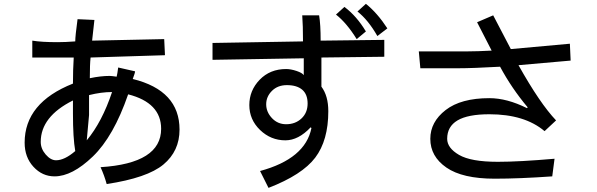

<svg xmlns="http://www.w3.org/2000/svg" viewBox="-20 -875 3040 978"><path d="M523.4 62.5Q511.7 19.5 492.2 -23.4Q800.8 -43 800.8 -218.8Q800.8 -351.6 632.8 -394.5Q558.6 -179.7 453.1 -78.1Q347.7 23.4 257.8 23.4Q195.3 23.4 150.4 -25.4Q105.5 -74.2 105.5 -148.4Q105.5 -351.6 351.6 -449.2Q351.6 -519.5 355.5 -582H144.5V-668Q191.4 -660.2 273.4 -660.2Q312.5 -660.2 363.3 -664.1Q363.3 -691.4 375 -777.3L460.9 -773.4L449.2 -668L816.4 -675.8L820.3 -593.8L441.4 -582Q437.5 -546.9 437.5 -476.6Q492.2 -488.3 539.1 -488.3Q546.9 -488.3 574.2 -484.4Q578.1 -500 582 -531.2L668 -511.7Q668 -503.9 656.2 -472.7Q894.5 -414.1 894.5 -214.8Q894.5 -105.5 812.5 -37.1Q730.5 31.2 523.4 62.5ZM550.8 -406.2Q496.1 -406.2 433.6 -390.6V-289.1L421.9 -160.2Q500 -253.9 550.8 -406.2ZM363.3 -105.5Q351.6 -171.9 351.6 -296.9V-363.3Q187.5 -281.2 187.5 -152.3Q187.5 -117.2 212.9 -87.9Q238.3 -58.6 265.6 -58.6Q308.6 -58.6 363.3 -105.5Z M1953.1 -730.5 1902.3 -691.4Q1855.5 -773.4 1800.8 -816.4L1843.8 -855.5Q1902.3 -808.6 1953.1 -730.5ZM1843.8 -714.8 1796.9 -675.8Q1746.1 -757.8 1691.4 -800.8L1734.4 -839.8Q1796.9 -793 1843.8 -714.8ZM1937.5 -585.9 1617.2 -582V-433.6Q1652.3 -386.7 1652.3 -308.6Q1652.3 -160.2 1585.9 -72.3Q1519.5 15.6 1347.7 82L1304.7 -3.9Q1535.2 -66.4 1566.4 -222.7L1562.5 -226.6Q1500 -160.2 1433.6 -160.2Q1359.4 -160.2 1304.7 -212.9Q1250 -265.6 1250 -339.8Q1250 -414.1 1302.7 -468.8Q1355.5 -523.4 1437.5 -523.4Q1460.9 -523.4 1490.2 -513.7Q1519.5 -503.9 1527.3 -492.2V-578.1L1062.5 -570.3V-656.2L1523.4 -664.1Q1523.4 -746.1 1519.5 -796.9H1605.5Q1613.3 -750 1613.3 -668L1937.5 -671.9ZM1335.9 -343.8Q1335.9 -304.7 1365.2 -273.4Q1394.5 -242.2 1437.5 -242.2Q1484.4 -242.2 1515.6 -271.5Q1546.9 -300.8 1546.9 -347.7Q1546.9 -394.5 1519.5 -418Q1492.2 -441.4 1441.4 -441.4Q1394.5 -441.4 1365.2 -412.1Q1335.9 -382.8 1335.9 -343.8Z M2886.7 -566.4 2621.1 -543Q2730.5 -347.7 2812.5 -261.7L2753.9 -207Q2652.3 -293 2472.7 -293Q2363.3 -293 2310.5 -261.7Q2257.8 -230.5 2257.8 -168Q2257.8 -121.1 2318.4 -85.9Q2378.9 -50.8 2515.6 -50.8Q2625 -50.8 2804.7 -66.4L2793 23.4Q2625 35.2 2500 35.2Q2335.9 35.2 2253.9 -21.5Q2171.9 -78.1 2171.9 -168Q2171.9 -253.9 2250 -314.5Q2328.1 -375 2472.7 -375Q2562.5 -375 2664.1 -324.2L2668 -328.1Q2585.9 -425.8 2527.3 -535.2Q2386.7 -527.3 2312.5 -527.3H2121.1L2113.3 -613.3H2363.3Q2410.2 -613.3 2484.4 -617.2L2410.2 -761.7L2492.2 -796.9L2582 -625L2882.8 -652.3Z"/></svg>

Font: WenQuanYi Micro Hei
Style: Regular
Weight: 400
Foundry: Ascender Corporation
Version: Version 0.2.0-beta